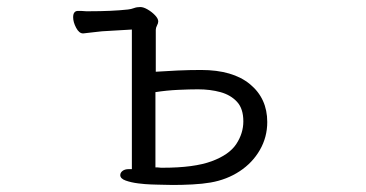

<svg xmlns="http://www.w3.org/2000/svg" viewBox="-20 -510 1040 546"><path d="M355 -426 270 -421Q258 -420 243 -418Q228 -416 217 -415H216Q205 -415 196.5 -431Q188 -447 188 -461Q188 -479 202 -479Q206 -479 210 -479L225 -478Q229 -478 233 -478Q299 -478 344 -483Q353 -484 361 -487Q369 -490 379 -490Q388 -490 400 -483Q412 -476 421 -466.5Q430 -457 430 -449Q430 -444 426.5 -437.5Q423 -431 423 -425V-306Q452 -308 485 -309.5Q518 -311 552 -311Q642 -311 691 -270.5Q740 -230 740 -163Q740 -120 719 -83.5Q698 -47 661.5 -23Q625 1 579 9Q556 13 527 14.5Q498 16 472 16Q459 16 447 15.5Q435 15 425 15Q425 15 409 14.5Q393 14 373 11.5Q353 9 337.5 3.5Q322 -2 322 -12Q322 -19 328.5 -24Q335 -29 346 -29H355ZM422 -34Q425 -34 427 -34L438 -33Q441 -33 443 -33Q532 -33 582 -51.5Q632 -70 652 -100.5Q672 -131 672 -165Q672 -201 654 -220.5Q636 -240 607 -248Q578 -256 543 -256Q520 -256 487 -254.5Q454 -253 422 -248Z"/></svg>

Font: Klee One SemiBold
Style: Regular
Weight: 600
Designer: Fontworks Inc.
Foundry: Fontworks Inc.
Version: Version 1.00;January 12, 2022;FontCreator 13.0.0.2683 64-bit